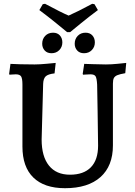

<svg xmlns="http://www.w3.org/2000/svg" viewBox="-20 -978 710 1010"><path d="M98 -207V-533Q98 -565 91 -576Q84 -587 63 -587Q53 -587 43 -586Q33 -585 30 -585L28 -589L35 -642Q48 -641 85 -640Q122 -639 162 -639Q188 -639 225 -642.5Q262 -646 273 -647L267 -592Q232 -588 220 -576Q208 -564 207 -537L199 -244Q199 -155 237.5 -107Q276 -59 348 -59Q420 -59 458 -98Q496 -137 496 -212Q495 -291 493.5 -391.5Q492 -492 491 -533Q489 -567 482.5 -577Q476 -587 456 -587Q445 -587 433 -586Q421 -585 417 -585L415 -589L423 -642Q435 -642 469 -640.5Q503 -639 537 -639Q566 -639 600 -642.5Q634 -646 644 -647L639 -593Q610 -588 597 -582.5Q584 -577 579 -567.5Q574 -558 574 -538V-213Q574 -105 508.5 -46.5Q443 12 322 12Q213 12 155.5 -44Q98 -100 98 -207ZM187 -925 205 -956 217 -958Q303 -912 341 -896Q387 -916 465 -958L477 -956L495 -925Q452 -893 407 -856.5Q362 -820 349 -809H333Q320 -820 275 -856.5Q230 -893 187 -925ZM202 -748Q202 -773 218 -789.5Q234 -806 259 -806Q282 -806 295 -791.5Q308 -777 308 -755Q308 -731 292 -714.5Q276 -698 251 -698Q228 -698 215 -712.5Q202 -727 202 -748ZM373 -748Q373 -773 389 -789.5Q405 -806 430 -806Q453 -806 466 -791.5Q479 -777 479 -755Q479 -731 463 -714.5Q447 -698 422 -698Q399 -698 386 -712.5Q373 -727 373 -748Z"/></svg>

Font: Alegreya SC Medium
Style: Regular
Weight: 500
Designer: Juan Pablo del Peral
Foundry: Huerta Tipografica
Version: Version 2.007; ttfautohint (v1.6)